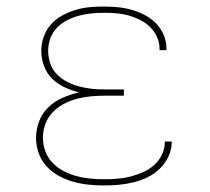

<svg xmlns="http://www.w3.org/2000/svg" viewBox="-20 -558 640 586"><path d="M297 8Q273 8 249.5 5.5Q226 3 203 -3.5Q180 -10 159 -21.5Q138 -33 122 -50.5Q106 -68 98 -91Q90 -114 90 -137Q90 -163 99.5 -188Q109 -213 128 -231Q147 -249 171 -259.5Q195 -270 221 -276Q198 -282 176.5 -292Q155 -302 138.5 -318.5Q122 -335 114 -357.5Q106 -380 106 -403Q106 -425 113.5 -446Q121 -467 135.5 -483.5Q150 -500 169.5 -510.5Q189 -521 210 -527.5Q231 -534 253 -536Q275 -538 297 -538Q318 -538 339.5 -536Q361 -534 382 -528Q403 -522 422 -512Q441 -502 456 -487Q471 -472 479.5 -451.5Q488 -431 488 -410Q488 -408 488 -407Q488 -406 488 -405H467Q467 -406 467 -407Q467 -408 467 -409Q467 -428 459 -445.5Q451 -463 437.5 -476Q424 -489 407 -497.5Q390 -506 372 -511Q354 -516 335 -517.5Q316 -519 297 -519Q278 -519 258.5 -517Q239 -515 220.5 -510Q202 -505 184.5 -496Q167 -487 153.5 -473Q140 -459 133.5 -440.5Q127 -422 127 -403Q127 -383 133.5 -364Q140 -345 154 -331Q168 -317 185.5 -308Q203 -299 222 -294Q241 -289 260.5 -287Q280 -285 300 -285H358V-266H300Q279 -266 257.5 -264Q236 -262 215 -256.5Q194 -251 175 -241Q156 -231 141 -215.5Q126 -200 118.5 -179.5Q111 -159 111 -138Q111 -116 118.5 -96Q126 -76 140.5 -61Q155 -46 174 -36Q193 -26 213.5 -20.5Q234 -15 255 -13Q276 -11 297 -11Q317 -11 337.5 -12.5Q358 -14 377.5 -19Q397 -24 415.5 -32Q434 -40 449.5 -53.5Q465 -67 474 -85.5Q483 -104 483 -124Q483 -125 483 -125.5Q483 -126 483 -126H504Q504 -126 504 -125Q504 -124 504 -124Q504 -101 494 -80Q484 -59 467.5 -43Q451 -27 430.5 -17Q410 -7 387.5 -1.5Q365 4 342.5 6Q320 8 297 8Z"/></svg>

Font: Iosevka Curly Slab ThEx
Style: Regular
Weight: 100
Width: 7
Monospace: yes
Designer: Belleve Invis
Foundry: Belleve Invis
Version: Version 11.1.0; ttfautohint (v1.8.3)